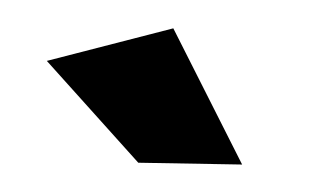

<svg xmlns="http://www.w3.org/2000/svg" viewBox="-29 -818 445 265"><g transform="rotate(5 193.5 -685.5)"><path d="M202 -780 32 -720 170 -591 313 -601Z"/></g></svg>

Font: Montserrat arm Black
Style: Regular
Weight: 900
Designer: Julieta Ulanovsky
Foundry: Julieta Ulanovsky
Version: Version 6.000;PS 006.000;hotconv 1.0.88;makeotf.lib2.5.64775